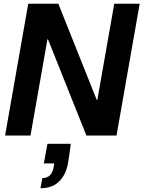

<svg xmlns="http://www.w3.org/2000/svg" viewBox="-20 -720 762 1020"><path d="M7 0 130 -700H290L494 -189H497L587 -700H722L599 0H439L235 -511H232L142 0ZM195 280 205 226Q231 226 246 210.5Q261 195 266 163L268 148H213L232 44H356Q353 71 349 97Q345 123 341 148Q330 209 293.5 244.5Q257 280 195 280Z"/></svg>

Font: DM Sans 36pt
Style: Bold Italic
Weight: 700
Italic angle: -10°
Designer: Colophon Foundry, Jonny Pinhorn
Foundry: Colophon Foundry
Version: Version 4.004;gftools[0.9.30]